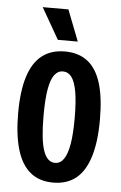

<svg xmlns="http://www.w3.org/2000/svg" viewBox="-53 -755 509 805"><g transform="rotate(5 202.0 -352.5)"><path d="M201 12Q142 12 104 -20Q66 -52 48 -114Q30 -176 30 -265Q30 -359 49.5 -420Q69 -481 107.5 -510.5Q146 -540 203 -540Q261 -540 299 -510.5Q337 -481 355.5 -421Q374 -361 374 -267Q374 -174 354.5 -111.5Q335 -49 297 -18.5Q259 12 201 12ZM202 -71Q224 -71 238.5 -91.5Q253 -112 260.5 -154.5Q268 -197 268 -264Q268 -334 260.5 -376Q253 -418 238.5 -437Q224 -456 202 -456Q181 -456 166.5 -437Q152 -418 144.5 -376Q137 -334 137 -263Q137 -163 153 -117Q169 -71 202 -71ZM169 -586 94 -717H202L253 -586Z"/></g></svg>

Font: Bricolage Grotesque 48pt Condensed Medium
Style: Regular
Weight: 500
Width: 3
Designer: Mathieu Triay
Foundry: Atelier Triay
Version: Version 1.001;gftools[0.9.33.dev8+g029e19f]